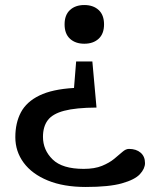

<svg xmlns="http://www.w3.org/2000/svg" viewBox="-20 -539 625 764"><path d="M315.5 -365Q280 -365 258.5 -384.8Q237 -404.5 237 -442Q237 -479.5 258.5 -499.2Q280 -519 315.5 -519Q351 -519 372.5 -499.2Q394 -479.5 394 -442Q394 -404.5 372.5 -384.8Q351 -365 315.5 -365ZM321 205Q233 205 170.2 179.2Q107.5 153.5 74.2 108.5Q41 63.5 41 7Q41 -50 63.2 -92Q85.5 -134 136.8 -159Q188 -184 274.5 -189L283 -294.5H347.5L364 -111Q281.5 -110.5 235.2 -98.2Q189 -86 170 -60.5Q151 -35 151 5.5Q151 58 189.5 95.5Q228 133 313 133Q356.5 133 385.8 121Q415 109 434.2 93.2Q453.5 77.5 467 65.5Q480.5 53.5 493 53.5Q522 53.5 539.5 68.5Q557 83.5 557 110Q557 132 536.8 154Q516.5 176 465.2 190.5Q414 205 321 205Z"/></svg>

Font: Newsreader 6pt
Style: Regular
Weight: 400
Designer: Hugues Gentile
Foundry: Production Type
Version: Version 1.003; ttfautohint (v1.8.3)